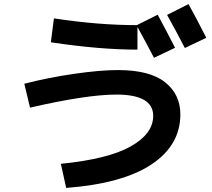

<svg xmlns="http://www.w3.org/2000/svg" viewBox="-20 -870 1040 940"><path d="M837 -636 734 -587Q706 -641 653 -738V-627Q467 -627 229 -663L244 -780Q460 -747 650 -747L752 -798Q798 -713 837 -636ZM990 -685 885 -635Q840 -722 798 -797L903 -850Q939 -785 990 -685ZM99 -460Q215 -490 342.5 -508.5Q470 -527 557 -527Q713 -527 788 -467.5Q863 -408 863 -310Q863 -159 721.5 -65Q580 29 304 50L278 -68Q509 -91 619.5 -153Q730 -215 730 -303Q730 -407 550 -407Q405 -407 127 -343Z"/></svg>

Font: Mplus 1p Bold
Style: Bold
Weight: 700
Version: Version 1.061